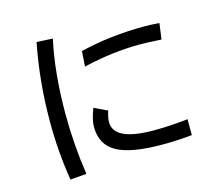

<svg xmlns="http://www.w3.org/2000/svg" viewBox="-110 -912 1219 1071"><g transform="rotate(-15 500.0 -377.0)"><path d="M263.7 9.8 169.9 17.6Q142.6 -146.5 142.6 -321.3Q142.6 -554.7 185.5 -772.5L278.3 -767.6Q237.3 -581.1 237.3 -339.8Q237.3 -168 263.7 9.8ZM411.1 -570.3 417 -658.2Q591.8 -701.2 790 -701.2Q826.2 -701.2 875 -697.3L862.3 -605.5Q786.1 -610.4 739.3 -610.4Q581.1 -610.4 411.1 -570.3ZM396.5 -335.9 472.7 -299.8Q460 -260.7 460 -236.3Q460 -127 690.4 -127Q785.2 -127 887.7 -138.7V-46.9Q807.6 -38.1 718.8 -38.1Q533.2 -38.1 453.1 -84Q372.1 -128.9 372.1 -233.4Q372.1 -271.5 396.5 -335.9Z"/></g></svg>

Font: MotoyaLCedar
Style: W3 mono
Weight: 400
Version: Version 1.01